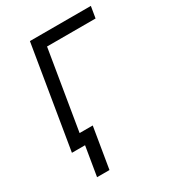

<svg xmlns="http://www.w3.org/2000/svg" viewBox="-172 -640 800 890"><g transform="rotate(-30 227.5 -195.0)"><path d="M455.1 -545.9 444.8 -484.4H185.1L105 0H38.6L128.9 -545.9ZM83 156.2 108.9 0H66.9L77.1 -61.5H185.5L149.4 156.2Z"/></g></svg>

Font: Inter Light
Style: Italic
Weight: 300
Italic angle: -9.3988°
Designer: Rasmus Andersson
Foundry: rsms
Version: Version 4.001;git-66647c0bb